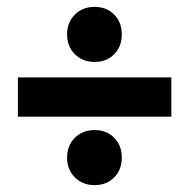

<svg xmlns="http://www.w3.org/2000/svg" viewBox="-20 -609 551 558"><path d="M334 -509Q334 -474 312 -451.5Q290 -429 255 -429Q220 -429 197.5 -451.5Q175 -474 175 -509Q175 -544 197.5 -566.5Q220 -589 255 -589Q290 -589 312 -566.5Q334 -544 334 -509ZM32 -384H478V-270H32ZM334 -151Q334 -116 312 -93.5Q290 -71 255 -71Q220 -71 197.5 -93.5Q175 -116 175 -151Q175 -186 197.5 -208.5Q220 -231 255 -231Q290 -231 312 -208.5Q334 -186 334 -151Z"/></svg>

Font: Montserrat V1
Style: Bold
Weight: 700
Designer: Julieta Ulanovsky
Foundry: Julieta Ulanovsky
Version: Version 6.001